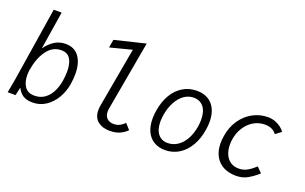

<svg xmlns="http://www.w3.org/2000/svg" viewBox="-90 -1202 2581 1626"><g transform="rotate(20 1200.0 -389.0)"><path d="M125 -73 109 0H38Q49 -53.5 60 -120.5L165.5 -790H237L182.5 -448Q219 -498.5 262.8 -525.8Q306.5 -553 360.5 -553Q441 -553 482.5 -495.5Q524 -438 524 -339.5Q524 -298 516.5 -250.5Q506 -182 472 -122.2Q438 -62.5 384.5 -26.2Q331 10 264.5 10Q211.5 10 179 -10.2Q146.5 -30.5 125 -73ZM444.5 -252.5Q451.5 -299 451.5 -338Q451.5 -409 426 -449.5Q400.5 -490 345.5 -490Q267 -490 216.5 -421.2Q166 -352.5 147.5 -241.5Q144 -219 144 -194.5Q144 -131 172 -90.5Q200 -50 259 -50Q312 -50 350.5 -77.2Q389 -104.5 412 -150.2Q435 -196 444.5 -252.5Z M811 -121.5Q811 -139 815 -164L911 -700.5L715 -650L727.5 -723L1003.5 -790L892.5 -167.5Q889.5 -152 889.5 -137.5Q889.5 -97 912 -75.5Q934.5 -54 972 -54Q1004.5 -54 1029.5 -68Q1054.5 -82 1069.5 -99.5L1114.5 -49.5Q1091 -24.5 1053 -6.2Q1015 12 960 12Q894.5 12 852.8 -21.2Q811 -54.5 811 -121.5Z M1267 -210Q1267 -246 1273.5 -283.5Q1286.5 -368 1323.5 -430.5Q1360.5 -493 1416.5 -526.5Q1472.5 -560 1541.5 -560Q1601.5 -560 1644 -534.5Q1686.5 -509 1708.8 -461.2Q1731 -413.5 1731 -348Q1731 -312 1724.5 -274.5Q1711 -190 1673.5 -126.8Q1636 -63.5 1580 -29.2Q1524 5 1456.5 5Q1397.5 5 1354.8 -21Q1312 -47 1289.5 -95.5Q1267 -144 1267 -210ZM1652.5 -278.5Q1657.5 -310.5 1657.5 -341Q1657.5 -415 1625.5 -455.5Q1593.5 -496 1535 -496Q1489.5 -496 1450 -468.5Q1410.5 -441 1382.5 -389.5Q1354.5 -338 1343 -268.5Q1338 -233.5 1338 -210Q1338 -138.5 1369.5 -98.8Q1401 -59 1456.5 -59Q1504.5 -59 1545 -85.5Q1585.5 -112 1613.5 -161.8Q1641.5 -211.5 1652.5 -278.5Z M1879.5 -213Q1879.5 -241 1885 -276.5Q1898 -361.5 1941.5 -424.8Q1985 -488 2048.2 -522Q2111.5 -556 2183.5 -556Q2218.5 -556 2249.5 -544.2Q2280.5 -532.5 2302.8 -515Q2325 -497.5 2336.5 -479L2285 -440.5Q2250 -488 2180.5 -488Q2126 -488 2079.8 -461Q2033.5 -434 2002.5 -385.5Q1971.5 -337 1961.5 -275Q1958 -252.5 1958 -228.5Q1958 -180.5 1973.8 -142.8Q1989.5 -105 2020.8 -83.2Q2052 -61.5 2096.5 -61.5Q2139 -61.5 2173.8 -81.5Q2208.5 -101.5 2243.5 -134L2289 -87.5Q2246 -48.5 2200 -22.2Q2154 4 2095 4Q2030 4 1981.2 -21.5Q1932.5 -47 1906 -96Q1879.5 -145 1879.5 -213Z"/></g></svg>

Font: JuliaMono Light
Style: Italic
Weight: 300
Italic angle: -9°
Monospace: yes
Designer: cormullion
Foundry: corm
Version: Version 0.054; ttfautohint (v1.8.4)